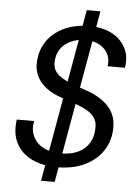

<svg xmlns="http://www.w3.org/2000/svg" viewBox="-59 -836 700 969"><g transform="rotate(5 291.0 -352.0)"><path d="M186 87 341 -791H410L255 87ZM261 12Q187 12 133 -14Q79 -40 53 -89.5Q27 -139 37 -210H125Q116 -167 132 -132.5Q148 -98 184.5 -78.5Q221 -59 271 -59Q324 -59 360 -76Q396 -93 415.5 -124.5Q435 -156 436 -197Q438 -225 428 -244.5Q418 -264 399.5 -278Q381 -292 356.5 -302.5Q332 -313 303.5 -322.5Q275 -332 246 -342Q178 -367 144.5 -408.5Q111 -450 113 -505Q115 -567 146.5 -613.5Q178 -660 233.5 -686Q289 -712 362 -712Q427 -712 474.5 -687.5Q522 -663 545 -619Q568 -575 558 -518H470Q476 -552 462.5 -579.5Q449 -607 419.5 -623.5Q390 -640 349 -640Q306 -640 273 -624.5Q240 -609 221.5 -581.5Q203 -554 202 -517Q201 -494 209.5 -477Q218 -460 234.5 -447.5Q251 -435 273.5 -424.5Q296 -414 323.5 -404.5Q351 -395 382 -384Q413 -373 440 -356.5Q467 -340 486.5 -319Q506 -298 516.5 -270Q527 -242 526 -206Q524 -142 491 -93Q458 -44 399 -16Q340 12 261 12Z"/></g></svg>

Font: DM Sans 17pt
Style: Italic
Weight: 400
Italic angle: -10°
Version: Version 4.004;gftools[0.9.30]